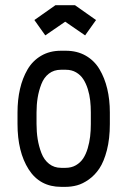

<svg xmlns="http://www.w3.org/2000/svg" viewBox="-20 -707 490 739"><path d="M268.6 -687 349.6 -629.9 307.6 -570.8 231 -623.5 154.3 -570.8 112.3 -629.9 193.4 -687ZM402.8 -274.4V-229.5Q402.8 -172.9 391.4 -128.7Q379.9 -84.5 362.5 -58.6Q345.2 -32.7 321.8 -16.1Q298.3 0.5 276.6 6.3Q254.9 12.2 232.4 12.2H215.3Q133.3 12.2 90.3 -55.2Q47.4 -122.6 47.4 -230V-273.9Q47.4 -322.8 56.9 -364.3Q66.4 -405.8 85.9 -439.5Q105.5 -473.1 138.4 -492.4Q171.4 -511.7 214.4 -511.7H233.4Q276.9 -511.7 310.1 -492.7Q343.3 -473.6 363 -440.4Q382.8 -407.2 392.8 -365.2Q402.8 -323.2 402.8 -274.4ZM233.4 -438.5H214.4Q187.5 -438.5 168.2 -423.6Q148.9 -408.7 139.2 -383.3Q129.4 -357.9 125 -331.1Q120.6 -304.2 120.6 -273.9V-230Q120.6 -199.2 125 -171.6Q129.4 -144 139.4 -117.9Q149.4 -91.8 168.9 -76.4Q188.5 -61 215.3 -61H232.4Q254.9 -61 272.2 -71Q289.6 -81.1 300.3 -97.4Q311 -113.8 317.6 -136.2Q324.2 -158.7 326.9 -181.4Q329.6 -204.1 329.6 -229.5V-274.4Q329.6 -298.3 327.1 -320.3Q324.7 -342.3 317.9 -364.3Q311 -386.2 300.5 -402.3Q290 -418.5 272.9 -428.5Q255.9 -438.5 233.4 -438.5Z"/></svg>

Font: Anka/Coder Narrow
Style: Regular
Weight: 400
Width: 3
Monospace: yes
Version: Version 001.100